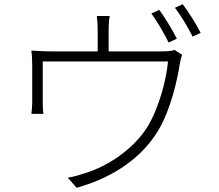

<svg xmlns="http://www.w3.org/2000/svg" viewBox="-20 -856 1040 912"><path d="M737 -809 699 -792C726 -755 762 -694 781 -654L820 -672C799 -715 762 -774 737 -809ZM848 -836 811 -819C840 -782 872 -727 895 -682L933 -700C914 -739 875 -800 848 -836ZM845 -596 809 -619C800 -615 784 -612 750 -612H496V-715C496 -731 497 -756 501 -780H440C443 -756 444 -731 444 -715V-612H218C185 -612 155 -614 129 -616C132 -595 133 -565 133 -545C133 -511 133 -399 133 -368C133 -352 131 -328 129 -315H186C184 -328 183 -351 183 -366C183 -396 183 -519 183 -564H778C771 -481 736 -344 680 -253C616 -150 494 -66 382 -33C356 -24 328 -16 302 -12L344 36C530 -16 660 -116 732 -237C791 -335 822 -477 833 -547C836 -566 841 -586 845 -596Z"/></svg>

Font: Noto Sans KR Light
Style: Regular
Weight: 300
Designer: Ryoko NISHIZUKA 西塚涼子 (kana, bopomofo & ideographs); Paul D. Hunt (Latin, Greek & Cyrillic); Sandoll Communications 산돌커뮤니
Foundry: Adobe
Version: Version 2.004;hotconv 1.0.118;makeotfexe 2.5.65603